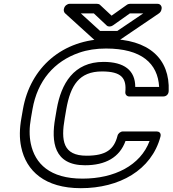

<svg xmlns="http://www.w3.org/2000/svg" viewBox="-20 -950 903 1005"><path d="M425 -85C532 -85 606 -126 637 -212H763C715 -84 579 -15 412 -15C241 -15 163 -93 141 -199C133 -238 133 -282 142 -332L150 -378C176 -528 264 -629 394 -674C437 -689 484 -696 535 -696C721 -696 806 -618 813 -495H688C688 -582 630 -626 522 -626C365 -626 300 -511 277 -379L269 -332C247 -208 262 -85 425 -85ZM100 -378 92 -332C82 -277 81 -226 91 -180C117 -55 215 35 403 35C605 35 773 -59 820 -235C825 -255 811 -262 800 -262H624C611 -262 598 -252 595 -239C577 -168 535 -135 433 -135C310 -135 298 -213 319 -332L327 -379C349 -503 394 -576 514 -576C616 -576 643 -541 636 -468C635 -455 644 -445 657 -445H834C856 -445 863 -463 863 -473C870 -642 760 -746 544 -746C307 -746 138 -596 100 -378ZM571 -817 660 -880H730L594 -788H504L403 -880H471L539 -816C547 -809 561 -810 571 -817ZM564 -868 503 -925C500 -928 494 -930 488 -930H344C333 -930 318 -920 315 -905L314 -901C313 -895 315 -886 320 -881L472 -743C475 -740 481 -738 487 -738H594C599 -738 605 -740 610 -743L812 -880C818 -884 824 -892 825 -900L826 -905C828 -916 820 -930 805 -930H660C655 -930 648 -928 643 -924Z"/></svg>

Font: Asimov
Style: XWidOuIt
Weight: 500
Designer: Google
Version: Version 2.000980; 2014